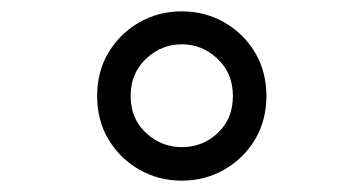

<svg xmlns="http://www.w3.org/2000/svg" viewBox="-20 -746 640 338"><path d="M300 -428Q259 -428 225 -447.5Q191 -467 171 -500.5Q151 -534 151 -577Q151 -620 171 -653.5Q191 -687 225 -706.5Q259 -726 300 -726Q341 -726 375 -706.5Q409 -687 429 -653.5Q449 -620 449 -577Q449 -534 429 -500.5Q409 -467 375 -447.5Q341 -428 300 -428ZM300 -487Q337 -487 363.5 -512Q390 -537 390 -577Q390 -617 363 -642.5Q336 -668 300 -668Q264 -668 237 -642.5Q210 -617 210 -577Q210 -537 237 -512Q264 -487 300 -487Z"/></svg>

Font: Geist Mono Light
Style: Regular
Weight: 300
Monospace: yes
Designer: Basement.studio, Andrés Briganti, Mateo Zaragoza
Foundry: Basement.studio, Vercel, Andrés Briganti, Guido Ferreyra, Mateo Zaragoza
Version: Version 1.500; ttfautohint (v1.8.4.7-5d5b)